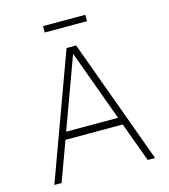

<svg xmlns="http://www.w3.org/2000/svg" viewBox="-126 -975 946 1075"><g transform="rotate(-15 347.0 -438.0)"><path d="M55 0 319.5 -723H375L639 0H596L512.5 -228H180.5L97 0ZM196 -271H497L346.5 -682.5ZM469 -875.5V-838.5H224V-875.5Z"/></g></svg>

Font: Public Sans Thin
Style: Regular
Weight: 100
Designer: The Public Sans project authors (U.S. Web Design System). Libre Franklin designed by Pablo Impallari and Rodrigo Fuenzal
Version: Version 1.008